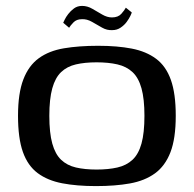

<svg xmlns="http://www.w3.org/2000/svg" viewBox="-20 -623 656 650"><path d="M305 7Q240 7 190.5 -2.5Q141 -12 107.5 -37Q74 -62 57.5 -108.5Q41 -155 41 -231Q41 -307 59 -354Q77 -401 111.5 -426Q146 -451 196.5 -459.5Q247 -468 312 -468Q377 -468 426 -458.5Q475 -449 508.5 -424Q542 -399 558.5 -352.5Q575 -306 575 -231Q575 -154 557 -107.5Q539 -61 504.5 -36Q470 -11 420 -2Q370 7 305 7ZM307 -49Q347 -49 377.5 -56Q408 -63 428.5 -82Q449 -101 459 -137Q469 -173 469 -231Q469 -288 459 -324Q449 -360 428.5 -379Q408 -398 377.5 -405Q347 -412 307 -412Q267 -412 237 -405Q207 -398 187 -379Q167 -360 157 -324Q147 -288 147 -231Q147 -173 157 -137Q167 -101 187 -82Q207 -63 237 -56Q267 -49 307 -49ZM360 -521Q342 -520 325.5 -529.5Q309 -539 291.5 -549Q274 -559 257 -558Q239 -558 228.5 -547Q218 -536 214 -529L194 -546Q195 -548 199 -556.5Q203 -565 211 -575.5Q219 -586 230.5 -594.5Q242 -603 258 -603Q276 -603 293 -593Q310 -583 326.5 -573.5Q343 -564 359 -564Q380 -564 391 -576.5Q402 -589 406 -597L426 -581Q426 -579 421.5 -569.5Q417 -560 409 -549Q401 -538 388.5 -529.5Q376 -521 360 -521Z"/></svg>

Font: Genos Thin Medium
Style: Regular
Weight: 500
Version: Version 1.010